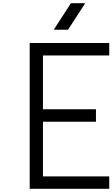

<svg xmlns="http://www.w3.org/2000/svg" viewBox="-20 -1187 707 1207"><path d="M317.7 -1000 425.8 -1166.7H515.6L407.6 -1000ZM166.7 -916.7H666.7V-838.5H250V-500H583.3V-421.9H250V-78.1H666.7V0H166.7Z"/></svg>

Font: Monoid
Style: Regular
Weight: 400
Width: 4
Monospace: yes
Designer: Andreas Larsen (@larsenwork)
Version: Version 0.61